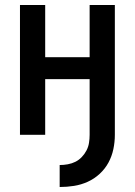

<svg xmlns="http://www.w3.org/2000/svg" viewBox="-20 -540 540 769"><path d="M219 209V121Q235 121 251.5 118Q268 115 282 108Q296 101 307.5 89Q319 77 326.5 62.5Q334 48 336.5 32Q339 16 339 0V-223H161V0H60V-520H161V-311H339V-520H440V0Q440 29 434 57.5Q428 86 414.5 111Q401 136 379.5 156Q358 176 331.5 188Q305 200 276.5 204.5Q248 209 219 209Z"/></svg>

Font: Zed Mono Semibold
Style: Regular
Weight: 600
Monospace: yes
Designer: Belleve Invis
Foundry: Belleve Invis
Version: Version 1.0.0; ttfautohint (v1.8.4)